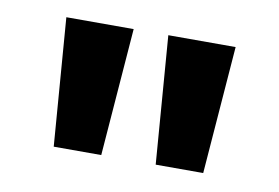

<svg xmlns="http://www.w3.org/2000/svg" viewBox="-42 -776 556 382"><g transform="rotate(10 236.0 -585.0)"><path d="M201 -714 181 -456H85L65 -714ZM407 -714 387 -456H291L271 -714Z"/></g></svg>

Font: Noto Sans Gujarati UI
Style: Bold
Weight: 700
Designer: Jelle Bosma - Monotype Design Team, Universal Thirst
Foundry: Monotype Imaging Inc.
Version: Version 2.106; ttfautohint (v1.8.4.7-5d5b)